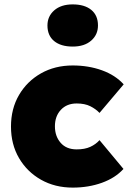

<svg xmlns="http://www.w3.org/2000/svg" viewBox="-20 -844 593 874"><path d="M311 10Q230 10 166.5 -26Q103 -62 66.5 -124.5Q30 -187 30 -268Q30 -349 66.5 -411.5Q103 -474 166.5 -510Q230 -546 311 -546Q383 -546 444 -524Q505 -502 543 -460L433 -330Q416 -348 391 -360.5Q366 -373 329 -373Q284 -373 257 -344Q230 -315 230 -269Q230 -224 256 -194Q282 -164 329 -164Q366 -164 391 -175.5Q416 -187 433 -206L542 -75Q505 -34 444 -12Q383 10 311 10ZM311 -632Q257 -632 226.5 -657Q196 -682 196 -728Q196 -770 227 -797Q258 -824 311 -824Q365 -824 395.5 -799Q426 -774 426 -728Q426 -686 395 -659Q364 -632 311 -632Z"/></svg>

Font: Lexend Black
Style: Regular
Weight: 900
Designer: Bonnie Shaver-Troup, Thomas Jockin
Foundry: Lexend
Version: Version 1.007; ttfautohint (v1.8.3)